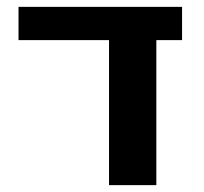

<svg xmlns="http://www.w3.org/2000/svg" viewBox="-20 -540 595 560"><path d="M436 0H298V-423H34V-520H511V-423H436Z"/></svg>

Font: M PLUS 1p
Style: Bold
Weight: 700
Version: Version 1.062